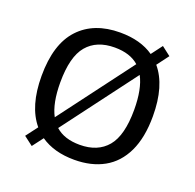

<svg xmlns="http://www.w3.org/2000/svg" viewBox="-106 -669 806 795"><g transform="rotate(20 297.0 -271.5)"><path d="M542 -271Q542 -177 512 -114.2Q482 -51.5 427 -21Q372 9.5 297 9.5Q207.5 9.5 148.5 -31.5L112.5 16L72.5 -14.5L111.5 -66Q51.5 -137.5 51.5 -271Q51.5 -411.5 116.5 -481.2Q181.5 -551 297 -551Q387 -551 445 -510.5L481.5 -559L521 -528.5L482 -476.5Q542 -405.5 542 -271ZM133.5 -272Q133.5 -180.5 161.5 -128.5L403.5 -450.5Q365 -485 297 -485Q217.5 -485 175.5 -435.2Q133.5 -385.5 133.5 -272ZM460 -270Q460 -361.5 432 -413.5L190 -91.5Q228.5 -56.5 297 -56.5Q376 -56.5 418 -106.5Q460 -156.5 460 -270Z"/></g></svg>

Font: Encode Sans Semi Expanded
Style: Regular
Weight: 400
Width: 6
Designer: Multiple Designers
Foundry: Impallari Type
Version: Version 2.000